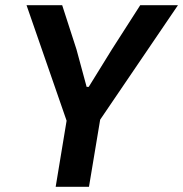

<svg xmlns="http://www.w3.org/2000/svg" viewBox="-20 -718 704 738"><path d="M322 0 365 -258 664 -698H519L410 -528L321 -384H313L274 -528L219 -698H82L236 -254L194 0Z"/></svg>

Font: IBM Plex Mono SmBld
Style: Italic
Weight: 600
Italic angle: -9.5°
Monospace: yes
Designer: Mike Abbink, Paul van der Laan, Pieter van Rosmalen
Foundry: Bold Monday
Version: Version 2.004